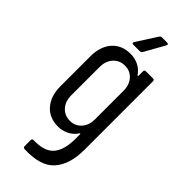

<svg xmlns="http://www.w3.org/2000/svg" viewBox="-283 -724 967 967"><g transform="rotate(45 200.5 -240.5)"><path d="M135 139Q215 141 247.5 102.5Q280 64 280 -15V-47Q280 -50 278.5 -50.5Q277 -51 275 -49Q258 -23 231 -9.5Q204 4 174 4Q111 4 75 -38Q39 -80 39 -149V-361Q39 -431 75 -472.5Q111 -514 174 -514Q205 -514 231 -501Q257 -488 275 -462Q276 -460 278 -461Q280 -462 280 -464V-496Q280 -506 290 -506H341Q351 -506 351 -496V-9Q351 97 301.5 152.5Q252 208 135 203Q125 202 125 192V149Q125 139 135 139ZM280 -154V-357Q280 -399 256.5 -425.5Q233 -452 196 -452Q158 -452 134 -425.5Q110 -399 110 -357V-154Q110 -112 134 -85.5Q158 -59 196 -59Q233 -59 256.5 -85.5Q280 -112 280 -154ZM271 -672 210 -563Q205 -556 198 -556H150Q144 -556 142.5 -559.5Q141 -563 144 -568L214 -677Q219 -684 226 -684H264Q270 -684 272 -680.5Q274 -677 271 -672Z"/></g></svg>

Font: Barlow Condensed
Style: Regular
Weight: 400
Width: 3
Designer: Jeremy Tribby
Foundry: Tribby Type
Version: Version 1.500